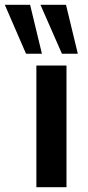

<svg xmlns="http://www.w3.org/2000/svg" viewBox="-83 -777 364 797"><path d="M68 0V-505H193V0ZM174 -554 85 -757H191L240 -554ZM25 -554 -63 -757H42L91 -554Z"/></svg>

Font: MulishBold
Style: Bold
Weight: 700
Designer: Vernon Adams
Foundry: Vernon Adams
Version: Version 3.602; ttfautohint (v1.8.3)